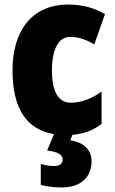

<svg xmlns="http://www.w3.org/2000/svg" viewBox="-20 -583 505 843"><path d="M382 125C382 71 342 41 289 33L298 9C348 5 390 -11 426 -39V-181C383 -150 337 -132 291 -132C238 -132 208 -178 208 -274C208 -370 239 -421 288 -421C324 -421 357 -410 394 -388L441 -521C395 -548 343 -563 280 -563C119 -563 35 -447 35 -274C35 -103 99 -14 217 6L187 78C231 83 255 95 255 118C255 137 241 146 217 146C200 146 181 143 159 137V229C183 235 215 240 252 240C334 240 382 195 382 125Z"/></svg>

Font: Noto Sans Armenian Condensed Black
Style: Regular
Weight: 900
Width: 3
Designer: Monotype Design Team
Foundry: Monotype Imaging Inc.
Version: Version 2.008